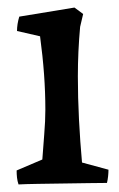

<svg xmlns="http://www.w3.org/2000/svg" viewBox="-20 -484 314 508"><path d="M29 4Q26 -5 25 -14Q24 -23 24 -33L92 -62Q94 -92 97 -128Q100 -164 100 -194Q100 -240 96.5 -288Q93 -336 86 -388L25 -402Q25 -420 31 -440L177 -464L200 -447L192 -413Q189 -380 187.5 -347.5Q186 -315 186 -282Q186 -226 189 -167.5Q192 -109 197 -54L267 -35Q267 -27 266 -17.5Q265 -8 263 0Q247 0 215.5 0.5Q184 1 148 1.5Q112 2 79.5 2.5Q47 3 29 4Z"/></svg>

Font: Labrada Medium
Style: Regular
Weight: 500
Designer: Mercedes Jáuregui
Foundry: Omnibus-Type Team
Version: Version 1.000; ttfautohint (v1.8.4.7-5d5b)